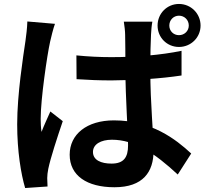

<svg xmlns="http://www.w3.org/2000/svg" viewBox="-20 -880 1040 962"><path d="M362.8 -602.5 363.6 -483.3C422.4 -479.3 479.5 -477.1 537.9 -477.1C659.1 -477.9 784.7 -485.9 889.6 -501.8V-625.4C785.3 -604 660.4 -593.7 537.7 -593.7C478.2 -593.7 420.4 -596.7 362.8 -602.5ZM743.4 -771.4H600.4C603.9 -751.5 607 -720.9 607 -705C607.6 -675.2 608.4 -608.2 608.4 -532.3C608.4 -388.2 621.6 -220.2 621.6 -151.4C621.6 -92.2 600.6 -60.3 538.9 -60.3C486.1 -60.3 445.8 -77.8 445.8 -118.7C445.8 -156.7 484.5 -179.9 540.8 -179.9C654.3 -179.9 754.5 -113.3 870.6 -5.6L938 -110.8C860.2 -183 738.9 -276.9 550.9 -276.9C414.7 -276.9 329.1 -206.9 329.1 -105C329.1 -0.4 415.1 58.2 553.4 58.2C697.4 58.2 749.4 -19.3 749.4 -124.4C749.4 -219.2 733.1 -348.7 733.1 -532.8C733.1 -605.3 734.7 -673.8 736.7 -706.8C737.7 -727.9 739.7 -752 743.4 -771.4ZM255.4 -760.6 117 -772.4C116.2 -740.1 111.3 -701.9 107.5 -674.4C96.1 -597.3 66.1 -408.2 66.1 -257.4C66.1 -121.6 85.4 -7.2 106 62.1L218.2 54.4C217.2 39.6 216.8 22.9 216.6 12.4C216.3 1.7 218.9 -20 221.9 -34C233.2 -88.7 266.4 -190.1 294.5 -272.9L232.3 -321.4C217.8 -288.2 201.4 -254 188.1 -219.1C184.9 -239.4 183.8 -264.6 183.8 -284.1C183.8 -383.9 216.2 -604.4 231.1 -671.1C234.9 -689.1 247.5 -739.8 255.4 -760.6ZM828.3 -752C828.3 -779.5 849.2 -801.4 876.7 -801.4C904 -801.4 925.9 -780.3 925.9 -752C925.9 -724.7 904 -703.8 876.7 -703.8C849.2 -703.8 828.3 -724.7 828.3 -752ZM769.5 -752C769.5 -692.1 816.6 -644.7 876.7 -644.7C936.6 -644.7 984.9 -692.1 984.9 -752C984.9 -812.1 936.6 -860.2 876.7 -860.2C816.6 -860.2 769.5 -812.1 769.5 -752Z"/></svg>

Font: Source Han Sans JP VF
Style: Regular
Weight: 250
Designer: Ryoko NISHIZUKA 西塚涼子 (kana, bopomofo & ideographs); Paul D. Hunt (Latin, Greek & Cyrillic); Sandoll Communications 산돌커뮤니
Foundry: Adobe
Version: Version 2.004;hotconv 1.0.118;makeotfexe 2.5.65603